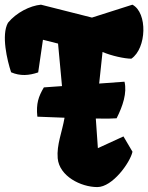

<svg xmlns="http://www.w3.org/2000/svg" viewBox="-34 -776 622 807"><path d="M208.5 -110.8C215.3 -35.2 306.2 10.3 375 10.3C439 10.3 512.7 -92.3 522.9 -138.2L484.9 -202.6L377.4 -153.3L368.7 -277.8C409.7 -276.9 439 -277.3 456.1 -278.8C482.4 -330.6 500.5 -385.7 489.3 -432.6L382.8 -424.8L397 -557.6C433.6 -541.5 490.2 -529.3 518.1 -529.3C582.5 -573.2 586.9 -722.7 522.5 -756.3L352.5 -702.1L138.2 -756.3C91.8 -752 34.2 -722.7 -0.5 -680.2C-29.3 -628.9 -3.9 -522.5 12.7 -472.2C51.3 -455.6 87.9 -458.5 126.5 -471.7L146.5 -608.9L210 -592.8L226.6 -414.1L150.4 -408.7C127.9 -370.6 117.2 -340.8 123 -285.6L237.3 -281.2C227.1 -221.2 203.6 -167.5 208.5 -110.8Z"/></svg>

Font: Fruktur
Style: Regular
Weight: 400
Designer: Viktoriya Grabowska
Foundry: Viktoriya Grabowska
Version: Version 1.002